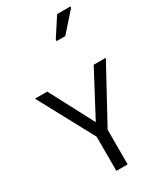

<svg xmlns="http://www.w3.org/2000/svg" viewBox="-275 -1236 1117 1328"><g transform="rotate(-30 283.0 -572.0)"><path d="M283 -363 469 -714H566L328 -277V0H238V-273L0 -714H98ZM329 -984V-996L425 -1144H531V-1134L398 -984Z"/></g></svg>

Font: Noto Sans Tifinagh Ghat
Style: Regular
Weight: 400
Designer: JamraPatel
Foundry: JamraPatel LLC
Version: Version 2.006; ttfautohint (v1.8.4.7-5d5b)